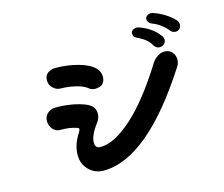

<svg xmlns="http://www.w3.org/2000/svg" viewBox="-106 -962 1211 1040"><g transform="rotate(-15 500.0 -442.0)"><path d="M384 -519Q364 -534 323.5 -543.5Q283 -553 243 -553Q220 -553 201 -570.5Q182 -588 182 -614Q182 -641 200 -654.5Q218 -668 242 -668Q310 -668 371.5 -651Q433 -634 461 -604Q480 -585 480 -555Q480 -530 464 -515Q449 -503 422 -503Q402 -503 384 -519ZM238 -180Q238 -239 276 -296Q284 -310 284 -315Q282 -322 274 -324Q251 -331 231.5 -334Q212 -337 180 -337Q158 -337 141.5 -356Q125 -375 125 -401Q125 -428 144 -444.5Q163 -461 188 -461Q259 -461 319 -444.5Q379 -428 394 -402Q402 -386 402 -370Q402 -346 386 -324Q340 -264 340 -223Q340 -191 371 -191Q447 -191 550 -283Q653 -375 768 -560Q778 -575 797 -588Q816 -601 837 -601Q863 -601 878.5 -583.5Q894 -566 894 -542Q894 -521 883 -504Q600 -63 353 -63Q305 -63 271.5 -96.5Q238 -130 238 -180ZM896 -703Q880 -723 857 -740Q834 -757 813 -764Q788 -774 788 -797Q788 -806 797 -813Q806 -820 817 -821Q824 -821 827 -820Q862 -809 893.5 -789.5Q925 -770 947 -746Q954 -739 956 -723Q956 -706 946.5 -697.5Q937 -689 924 -689Q907 -689 896 -703ZM788 -649Q768 -686 718 -709Q704 -715 698.5 -721.5Q693 -728 693 -741Q693 -752 702.5 -758.5Q712 -765 725 -765Q734 -765 740 -762Q775 -750 803.5 -729Q832 -708 849 -682Q855 -673 855 -664Q855 -649 844.5 -639.5Q834 -630 819 -630Q800 -630 788 -649Z"/></g></svg>

Font: Tsukimi Rounded
Style: Bold
Weight: 700
Designer: Takashi Funayama
Foundry: Takashi Funayama
Version: Version 1.032; ttfautohint (v1.8.3)